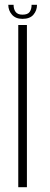

<svg xmlns="http://www.w3.org/2000/svg" viewBox="-20 -779 208 799"><path d="M56 0V-675H92V0ZM73.5 -700.5Q45 -700.5 29.8 -718Q14.5 -735.5 14.5 -759H36.5Q36.5 -740.5 45.2 -729.2Q54 -718 73.5 -718Q95.5 -718 103.5 -729.5Q111.5 -741 111.5 -759H134Q134 -735.5 119.2 -718Q104.5 -700.5 73.5 -700.5Z"/></svg>

Font: Anybody ExtraLight
Style: Regular
Weight: 200
Designer: Tyler Finck
Foundry: Etcetera Type Company
Version: Version 1.010; ttfautohint (v1.8.3) -l 8 -r 50 -G 200 -x 14 